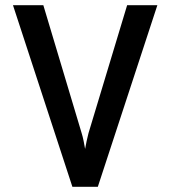

<svg xmlns="http://www.w3.org/2000/svg" viewBox="-20 -720 656 740"><path d="M259 0 30 -700H147L294.5 -207.5Q298.5 -195 302.2 -177.2Q306 -159.5 308 -146Q310.5 -159.5 314 -176.8Q317.5 -194 321 -206.5L470 -700H586.5L357 0Z"/></svg>

Font: Overpass Mono Light SemiBold
Style: Regular
Weight: 600
Monospace: yes
Version: Version 4.000